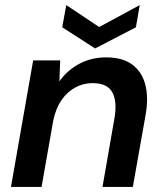

<svg xmlns="http://www.w3.org/2000/svg" viewBox="-20 -733 642 753"><path d="M23 0 110 -496H216L213 -414Q243 -457 290.5 -482.5Q338 -508 396 -508Q461 -508 499 -479.5Q537 -451 550 -400.5Q563 -350 551 -282L501 0H382L429 -270Q440 -335 420.5 -371Q401 -407 342 -407Q306 -407 274.5 -389.5Q243 -372 221 -340Q199 -308 189 -261L143 0ZM528 -713 513 -626 353 -543 224 -626 240 -713 369 -627Z"/></svg>

Font: DM Sans 24pt SemiBold
Style: Italic
Weight: 600
Italic angle: -10°
Designer: Colophon Foundry, Jonny Pinhorn
Foundry: Colophon Foundry
Version: Version 4.004;gftools[0.9.30]